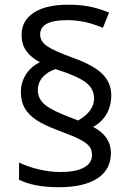

<svg xmlns="http://www.w3.org/2000/svg" viewBox="-20 -784 556 808"><path d="M232.9 -60.1Q298.3 -60.1 332.8 -78.6Q367.2 -97.2 367.2 -131.8Q367.2 -153.8 356 -168Q344.7 -182.1 317.6 -196.5Q290.5 -210.9 228 -234.1Q165.5 -257.3 132.8 -279.1Q100.1 -300.8 84 -328.9Q67.9 -356.9 67.9 -397Q67.9 -437 88.9 -470.5Q109.9 -503.9 147.9 -522Q109.9 -542.5 90.3 -570.1Q70.8 -597.7 70.8 -637.2Q70.8 -696.8 121.8 -730.5Q172.9 -764.2 268.1 -764.2Q314 -764.2 352.1 -757.3Q390.1 -750.5 439 -731L413.1 -667Q367.2 -685.5 332.5 -692.4Q297.9 -699.2 262.2 -699.2Q148.9 -699.2 148.9 -639.2Q148.9 -609.9 178.5 -589.6Q208 -569.3 291.5 -539.1Q375 -508.8 411.6 -471.9Q448.2 -435.1 448.2 -382.8Q448.2 -338.9 428.5 -304.4Q408.7 -270 372.1 -250Q446.8 -210.4 446.8 -140.4Q446.8 -70.3 389.9 -33.2Q333 3.9 227.8 3.9Q122.6 3.9 60.1 -27.8V-100.1Q98.1 -81.5 145 -70.8Q191.9 -60.1 232.9 -60.1ZM376 -370.1Q376 -410.6 340.6 -437.5Q305.2 -464.4 213.9 -493.2Q180.7 -482.9 159.7 -459.5Q139.2 -435.5 139.2 -404.8Q139.2 -367.2 170.7 -342Q202.1 -316.9 285.2 -286.1L309.1 -276.9Q376 -315.9 376 -370.1Z"/></svg>

Font: Open Sans Hebrew
Style: Regular
Weight: 400
Foundry: Ascender Corporation, Yanek Iontef
Version: Version 2.001;PS 002.001;hotconv 1.0.70;makeotf.lib2.5.58329